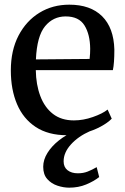

<svg xmlns="http://www.w3.org/2000/svg" viewBox="-20 -582 550 842"><path d="M273.5 11Q191.5 11 136.8 -25Q82 -61 54.8 -125Q27.5 -189 27.5 -273Q27.5 -361 61.2 -425.8Q95 -490.5 152.8 -526Q210.5 -561.5 284 -561.5Q376.5 -561.5 427.8 -510.8Q479 -460 481.5 -364.5Q481.5 -304 475 -274.5H137Q138 -210.5 156.8 -160.8Q175.5 -111 212.2 -82.5Q249 -54 304 -54Q345 -54 387.2 -68.8Q429.5 -83.5 452 -101.5L470 -61.5Q452.5 -43.5 421.5 -26.8Q390.5 -10 352 0.5Q313.5 11 273.5 11ZM137.5 -321.5 373 -323.5Q374.5 -334 375 -347.8Q375.5 -361.5 375.5 -368Q375 -431 350.5 -470.5Q326 -510 268 -510Q213 -510 177.5 -466.8Q142 -423.5 137.5 -321.5ZM283.5 241Q258 241 231.8 232.2Q205.5 223.5 187.5 203.5Q169.5 183.5 169.5 149.5Q169.5 118.5 188 88.8Q206.5 59 238 34Q269.5 9 308 -7L336.5 -11L375 -7Q323 16 291 51.5Q259 87 259 125.5Q259 151 276.2 164.5Q293.5 178 321.5 178Q345 178 364.2 170.5Q383.5 163 404 151L415 194.5Q391.5 213 357.8 227Q324 241 283.5 241Z"/></svg>

Font: Merriweather Text
Style: Regular
Weight: 400
Designer: Eben Sorkin
Foundry: Eben Sorkin
Version: Version 2.100; ttfautohint (v1.7.19-72a1) -l 8 -r 50 -G 200 